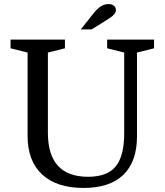

<svg xmlns="http://www.w3.org/2000/svg" viewBox="-20 -915 812 946"><path d="M592 -259V-656L508 -677V-720H739V-677L655 -656V-243Q655 -119 588 -54Q521 11 392 11Q259 11 187.5 -55.5Q116 -122 116 -244V-656L32 -677V-720H300V-677L216 -656V-261Q216 -44 414 -44Q508 -44 550 -95Q592 -146 592 -259ZM378 -770 439 -847Q453 -865 465.5 -875.5Q478 -886 490 -890.5Q502 -895 514 -895Q531 -895 541 -887Q551 -879 551 -865Q551 -855 543.5 -845.5Q536 -836 520 -825.5Q504 -815 478 -799L431 -770Z"/></svg>

Font: Domine
Style: Regular
Weight: 400
Designer: Pablo Impallari, Rodrigo Fuenzalida, Brenda Gallo
Foundry: Pablo Impallari, Rodrigo Fuenzalida, Brenda Gallo
Version: Version 2.000